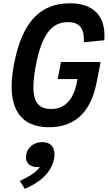

<svg xmlns="http://www.w3.org/2000/svg" viewBox="-20 -762 660 1168"><path d="M351 -385 331 -281H451.5L447.5 -261C424.5 -144 366 -99 291.5 -99C196 -99 159.5 -163 198.5 -366C236 -560.5 299.5 -627.5 393 -627.5C458 -627.5 494.5 -595.5 490 -505L614.5 -517C627 -676.5 536 -742 406 -742C234 -742 117 -641 65.5 -373C13 -105.5 104 12 276.5 12C411 12 527.5 -52 568 -261.5L592 -385ZM207.5 254.5C212.5 254.5 217.5 254 222.5 253.5C197 291 150.5 314.5 101 338.5L130.5 386.5C209.5 354.5 290.5 296.5 308.5 205.5C322 135 288.5 102.5 237 102.5C189.5 102.5 148.5 131 139.5 178C130 225.5 160 254.5 207.5 254.5Z"/></svg>

Font: Monaspace Neon SemiBold
Style: Italic
Weight: 600
Italic angle: -11°
Designer: Riley Cran & the Lettermatic Team
Foundry: Lettermatic
Version: Version 1.200 (Monaspace Neon)